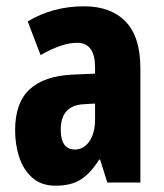

<svg xmlns="http://www.w3.org/2000/svg" viewBox="-20 -580 520 610"><path d="M247 -560Q332 -560 379 -511.5Q426 -463 426 -363V0H321L298 -73H295Q269 -31 238 -10.5Q207 10 157 10Q111 10 82.5 -15.5Q54 -41 41 -81Q28 -121 28 -166Q28 -254 74.5 -296.5Q121 -339 211 -343L282 -346V-368Q282 -404 268 -424Q254 -444 225 -444Q177 -444 109 -405L68 -512Q148 -560 247 -560ZM248 -249Q173 -246 173 -168Q173 -105 218 -105Q246 -105 264 -131Q282 -157 282 -201V-251Z"/></svg>

Font: Noto Sans Gurmukhi ExtraCondensed ExtraBold
Style: Regular
Weight: 800
Width: 2
Designer: Jelle Bosma - Monotype Design Team
Foundry: Monotype Imaging Inc.
Version: Version 2.004; ttfautohint (v1.8.4.7-5d5b)